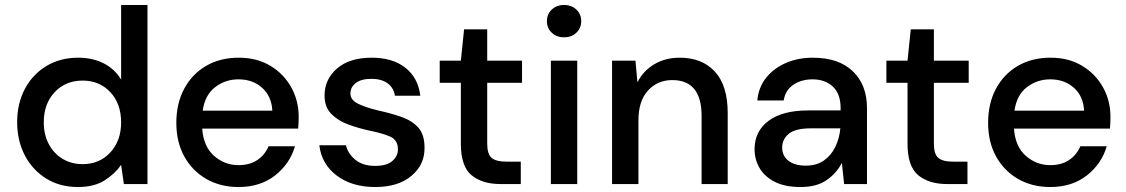

<svg xmlns="http://www.w3.org/2000/svg" viewBox="-20 -740 4528 772"><path d="M293 12Q221 12 166 -22Q111 -56 80 -115Q49 -174 49 -249Q49 -324 80 -382.5Q111 -441 166.5 -474.5Q222 -508 294 -508Q353 -508 397.5 -485Q442 -462 467 -420V-720H573V0H478L467 -77Q443 -42 401 -15Q359 12 293 12ZM312 -80Q380 -80 423.5 -127Q467 -174 467 -248Q467 -323 423.5 -369.5Q380 -416 312 -416Q244 -416 200 -369.5Q156 -323 156 -248Q156 -199 176 -161Q196 -123 231.5 -101.5Q267 -80 312 -80Z M939 12Q866 12 809.5 -20.5Q753 -53 721 -111Q689 -169 689 -246Q689 -324 720.5 -383Q752 -442 808.5 -475Q865 -508 940 -508Q1013 -508 1067 -475.5Q1121 -443 1151 -389Q1181 -335 1181 -270Q1181 -260 1180.5 -248.5Q1180 -237 1179 -223H793Q798 -151 840.5 -113.5Q883 -76 939 -76Q984 -76 1014.5 -96.5Q1045 -117 1060 -152H1166Q1146 -82 1086.5 -35Q1027 12 939 12ZM939 -421Q886 -421 845 -389.5Q804 -358 795 -295H1075Q1072 -353 1034 -387Q996 -421 939 -421Z M1489 12Q1395 12 1334 -34Q1273 -80 1264 -156H1371Q1379 -122 1409 -97.5Q1439 -73 1488 -73Q1536 -73 1558 -93Q1580 -113 1580 -139Q1580 -177 1549.5 -190.5Q1519 -204 1465 -215Q1423 -224 1381.5 -239Q1340 -254 1312.5 -281.5Q1285 -309 1285 -356Q1285 -421 1335 -464.5Q1385 -508 1475 -508Q1558 -508 1609.5 -468Q1661 -428 1670 -355H1568Q1563 -387 1538.5 -405Q1514 -423 1473 -423Q1433 -423 1411 -406.5Q1389 -390 1389 -364Q1389 -338 1419.5 -323Q1450 -308 1500 -296Q1550 -285 1592.5 -270.5Q1635 -256 1661 -228Q1687 -200 1687 -146Q1688 -78 1634.5 -33Q1581 12 1489 12Z M1992 0Q1919 0 1876 -35.5Q1833 -71 1833 -162V-407H1748V-496H1833L1846 -622H1939V-496H2079V-407H1939V-162Q1939 -121 1956.5 -105.5Q1974 -90 2017 -90H2074V0Z M2248 -590Q2218 -590 2198.5 -608.5Q2179 -627 2179 -655Q2179 -683 2198.5 -701.5Q2218 -720 2248 -720Q2278 -720 2297.5 -701.5Q2317 -683 2317 -655Q2317 -627 2297.5 -608.5Q2278 -590 2248 -590ZM2195 0V-496H2301V0Z M2441 0V-496H2535L2543 -409Q2566 -455 2610.5 -481.5Q2655 -508 2713 -508Q2803 -508 2854.5 -452Q2906 -396 2906 -285V0H2801V-274Q2801 -418 2683 -418Q2624 -418 2585.5 -376Q2547 -334 2547 -256V0Z M3199 12Q3136 12 3095 -9Q3054 -30 3034 -64.5Q3014 -99 3014 -140Q3014 -212 3070 -254Q3126 -296 3230 -296H3360V-305Q3360 -363 3328.5 -392Q3297 -421 3247 -421Q3203 -421 3170.5 -399.5Q3138 -378 3131 -336H3025Q3030 -390 3061.5 -428.5Q3093 -467 3141.5 -487.5Q3190 -508 3248 -508Q3352 -508 3409 -453.5Q3466 -399 3466 -305V0H3374L3365 -85Q3344 -44 3304 -16Q3264 12 3199 12ZM3220 -74Q3263 -74 3292.5 -94.5Q3322 -115 3338.5 -149Q3355 -183 3359 -224H3241Q3178 -224 3151.5 -202Q3125 -180 3125 -147Q3125 -113 3150.5 -93.5Q3176 -74 3220 -74Z M3788 0Q3715 0 3672 -35.5Q3629 -71 3629 -162V-407H3544V-496H3629L3642 -622H3735V-496H3875V-407H3735V-162Q3735 -121 3752.5 -105.5Q3770 -90 3813 -90H3870V0Z M4203 12Q4130 12 4073.5 -20.5Q4017 -53 3985 -111Q3953 -169 3953 -246Q3953 -324 3984.5 -383Q4016 -442 4072.5 -475Q4129 -508 4204 -508Q4277 -508 4331 -475.5Q4385 -443 4415 -389Q4445 -335 4445 -270Q4445 -260 4444.5 -248.5Q4444 -237 4443 -223H4057Q4062 -151 4104.5 -113.5Q4147 -76 4203 -76Q4248 -76 4278.5 -96.5Q4309 -117 4324 -152H4430Q4410 -82 4350.5 -35Q4291 12 4203 12ZM4203 -421Q4150 -421 4109 -389.5Q4068 -358 4059 -295H4339Q4336 -353 4298 -387Q4260 -421 4203 -421Z"/></svg>

Font: DeepMind Sans Medium
Style: Regular
Weight: 500
Designer: Jonny Pinhorn / Modifications: Colophon Foundry
Foundry: Colophon Foundry
Version: Version 1.002; ttfautohint (v1.8.2)